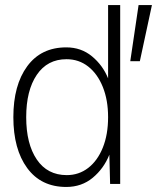

<svg xmlns="http://www.w3.org/2000/svg" viewBox="-20 -730 640 762"><path d="M243 12Q143 12 88 -63Q33 -138 33 -265Q33 -392 88 -467Q143 -542 243 -542Q302 -542 345 -506.5Q388 -471 409 -419V-710H457V0H417L414 -116Q392 -61 348 -24.5Q304 12 243 12ZM497 -487 530 -710H583L535 -487ZM245 -35Q293 -35 330 -63.5Q367 -92 388 -144Q409 -196 409 -265Q409 -333 388 -385Q367 -437 330 -466Q293 -495 244 -495Q168 -495 126 -433Q84 -371 84 -265Q84 -159 126 -97Q168 -35 245 -35Z"/></svg>

Font: Geist Mono UltraLight
Style: Regular
Weight: 200
Monospace: yes
Designer: Basement.studio, Andrés Briganti, Mateo Zaragoza
Foundry: Basement.studio, Vercel, Andrés Briganti, Guido Ferreyra, Mateo Zaragoza
Version: Version 1.400; ttfautohint (v1.8.4.7-5d5b)